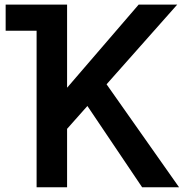

<svg xmlns="http://www.w3.org/2000/svg" viewBox="-20 -792 777 812"><path d="M3.9 -662.1V-772.5H263.7V-421.9H264.6L566.4 -772.5H729.5L430.7 -435.5L737.3 0H581.1L349.6 -343.8L263.7 -247.1V0H134.8V-662.1Z"/></svg>

Font: Gothic A1
Style: Bold
Weight: 700
Version: Version 2.50